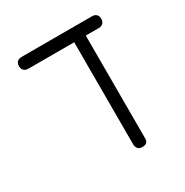

<svg xmlns="http://www.w3.org/2000/svg" viewBox="-141 -694 787 818"><g transform="rotate(-30 252.5 -285.0)"><path d="M75 -522Q65 -522 58.5 -525.5Q52 -529 48.5 -535.5Q45 -542 45 -551Q45 -561 48.5 -567Q52 -573 58.5 -576.5Q65 -580 74 -580H421Q431 -580 437 -576.5Q443 -573 446.5 -567Q450 -561 450 -551Q450 -542 446.5 -535.5Q443 -529 436.5 -525.5Q430 -522 420 -522ZM328 10Q319 10 313 6.5Q307 3 303.5 -3.5Q300 -10 300 -20V-523H357V-13Q357 -6 353.5 -0.5Q350 5 344 7.5Q338 10 328 10Z"/></g></svg>

Font: Fredoka SemiCondensed Light
Style: Regular
Weight: 300
Width: 4
Designer: Ben Nathan
Foundry: Milena B. Brandão, Ben Nathan
Version: Version 2.001